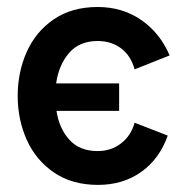

<svg xmlns="http://www.w3.org/2000/svg" viewBox="-20 -516 522 546"><path d="M30.3 -243.2Q30.3 -310.5 55.9 -368.2Q81.5 -425.8 132.8 -460.9Q184.1 -496.1 257.8 -496.1Q327.6 -496.1 381.1 -459.5Q434.6 -422.9 462.4 -358.4L362.8 -318.8Q352.5 -356.9 324.7 -378.2Q296.9 -399.4 257.8 -399.4Q205.6 -399.4 176.3 -365.2Q147 -331.1 139.6 -278.8H318.8V-200.7H140.6Q148.4 -150.4 177.5 -118.4Q206.5 -86.4 257.8 -86.4Q295.9 -86.4 324.2 -108.2Q352.5 -129.9 362.8 -167L457 -130.4Q433.6 -64 381.6 -27.1Q329.6 9.8 258.8 9.8Q185.1 9.8 133.5 -25.4Q82 -60.5 56.2 -118.2Q30.3 -175.8 30.3 -243.2Z"/></svg>

Font: Acari Sans SemiBold
Style: Regular
Weight: 600
Designer: Alfredo Marco Pradil and Stefan Peev
Foundry: Hanken Design Co.
Version: Version 1.045;January 11, 2019;FontCreator 11.5.0.2425 64-bi